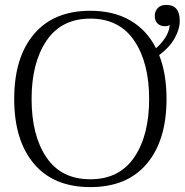

<svg xmlns="http://www.w3.org/2000/svg" viewBox="-20 -754 754 784"><path d="M630 -529Q660 -453 660 -350Q660 -181 579.5 -85.5Q499 10 349 10Q199 10 118.5 -85.5Q38 -181 38 -350Q38 -519 118.5 -614.5Q199 -710 349 -710Q444 -710 512 -670.5Q580 -631 617 -557Q639 -576 655 -600.5Q671 -625 673 -652Q666 -647 653 -647Q635 -647 623.5 -658Q612 -669 612 -689Q612 -708 624 -721Q636 -734 659 -734Q714 -734 714 -669Q714 -635 693 -597.5Q672 -560 630 -529ZM589 -350Q589 -498 528 -588Q467 -678 349 -678Q231 -678 170 -588Q109 -498 109 -350Q109 -201 169.5 -111.5Q230 -22 349 -22Q467 -22 528 -111.5Q589 -201 589 -350Z"/></svg>

Font: Trirong Light
Style: Regular
Weight: 300
Designer: Katatrad Team
Foundry: CadsonDemak
Version: Version 1.001